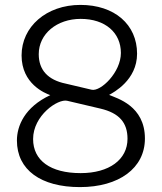

<svg xmlns="http://www.w3.org/2000/svg" viewBox="-20 -753 659 783"><path d="M308 -733C169 -733 68 -644 68 -527C68 -411 163 -373 185 -365C80 -316 49 -239 49 -180C49 -60 147 10 306 10C465 10 571 -67 571 -188C571 -322 457 -352 425 -366C443 -376 539 -426 539 -534C539 -653 447 -733 308 -733ZM309 -676C409 -676 473 -620 473 -537C473 -458 391 -379 354 -387L248 -412C175 -427 138 -468 138 -532C138 -615 212 -676 309 -676ZM309 -47C185 -47 115 -99 115 -186C115 -282 216 -351 254 -342L390 -310C466 -292 500 -253 500 -187C500 -102 425 -47 309 -47Z"/></svg>

Font: United Sans ExtraLight
Style: Regular
Weight: 200
Designer: Pablo Impallari, Rodrigo Fuenzalida (Modified by Dan O. Williams)
Version: Version 1.000;PS 001.000;hotconv 1.0.88;makeotf.lib2.5.64775